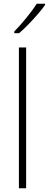

<svg xmlns="http://www.w3.org/2000/svg" viewBox="-20 -1016 263 1036"><path d="M121 0H82V-760H121ZM223 -989Q207 -966 183 -938.5Q159 -911 133 -884Q107 -857 83 -837H57V-846Q89 -879 123 -920.5Q157 -962 178 -996H223Z"/></svg>

Font: Noto Sans Sinhala UI SemiCondensed ExtraLight
Style: Regular
Weight: 200
Width: 4
Designer: Jelle Bosma - Monotype Design Team
Foundry: Monotype Imaging Inc.
Version: Version 2.006; ttfautohint (v1.8.4.7-5d5b)